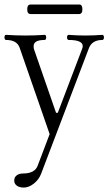

<svg xmlns="http://www.w3.org/2000/svg" viewBox="-46 -575 488 865"><path d="M18.1 238.8Q18.1 223.6 29.1 215.1Q40 206.5 59.6 206.5Q84 206.5 100.6 197.8Q117.2 189 123.5 171.9L177.7 29.3L42.5 -359.9Q30.3 -395 -19 -395Q-22.5 -395 -24.2 -398.4Q-25.9 -401.9 -25.9 -406.7Q-25.9 -411.1 -24.2 -414.6Q-22.5 -418 -19 -418Q24.9 -415 68.4 -415Q112.3 -415 155.3 -418Q158.7 -418 160.4 -414.6Q162.1 -411.1 162.1 -406.7Q162.1 -401.9 160.4 -398.4Q158.7 -395 155.3 -395Q105.5 -395 105.5 -367.2Q105.5 -359.4 106.9 -354L206.5 -66.9H214.4L323.7 -354Q326.7 -361.3 326.7 -367.2Q326.7 -395 262.7 -395Q259.8 -395 257.8 -398.4Q255.9 -401.9 255.9 -406.7Q255.9 -411.1 257.8 -414.6Q259.8 -418 262.7 -418Q300.8 -415 339.4 -415Q377.4 -415 415.5 -418Q418.5 -418 420.4 -414.6Q422.4 -411.1 422.4 -406.7Q422.4 -401.9 420.4 -398.4Q418.5 -395 415.5 -395Q368.7 -395 354.5 -357.9L139.6 207Q129.4 233.9 106.7 252Q84 270 61 270Q41.5 270 29.8 261.5Q18.1 252.9 18.1 238.8ZM76.7 -532.7Q76.7 -554.7 91.8 -554.7H311.5Q325.2 -554.7 325.2 -532.7Q325.2 -511.7 309.6 -511.7H91.8Q76.7 -511.7 76.7 -532.7Z"/></svg>

Font: JuniusX Light
Style: Regular
Weight: 300
Designer: Peter S. Baker
Foundry: Briery Creek Software
Version: Version 1.008